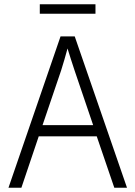

<svg xmlns="http://www.w3.org/2000/svg" viewBox="-20 -887 640 907"><path d="M431 -822V-867H168V-822ZM269 -555Q285 -606 299 -658Q306 -636 315 -607Q324 -578 332 -555L420 -296H181ZM520 0H580L333 -715H266L20 0H81L163 -243H437Z"/></svg>

Font: Noto Sans Mono UI Light
Style: Regular
Weight: 300
Designer: Monotype Design team
Foundry: Monotype Imaging Inc.
Version: 1.000